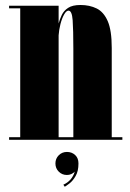

<svg xmlns="http://www.w3.org/2000/svg" viewBox="-20 -546 508 750"><path d="M15.5 0V-10H59V-513.5H15.5V-523.5H209V-454.5Q213.5 -470.5 221.2 -487.2Q229 -504 246 -515.2Q263 -526.5 294.5 -526.5Q330 -526.5 357.5 -513Q385 -499.5 400.8 -463.5Q416.5 -427.5 416.5 -359V-10H458V0ZM209 -408V-10H266.5V-355.5Q266.5 -430 263.8 -467.2Q261 -504.5 247.5 -504.5Q239 -504.5 230.5 -489.5Q222 -474.5 216.2 -452.2Q210.5 -430 209 -408ZM233 183.5 227.5 175.5Q261.5 160 272 124.5Q259 137.5 241.5 137.5Q222.5 137.5 209.5 124.5Q196.5 111.5 196.5 92.5Q196.5 73.5 209.5 60.5Q222.5 47.5 241.5 47.5Q260.5 47.5 273.5 59.5Q286.5 71.5 286.5 92.5Q286.5 122.5 275.5 141.5Q264.5 160.5 251.8 170.2Q239 180 233 183.5Z"/></svg>

Font: Imbue 100pt Black
Style: Regular
Weight: 900
Designer: Tyler Finck
Foundry: Etcetera Type Company
Version: Version 1.102; ttfautohint (v1.8.3)